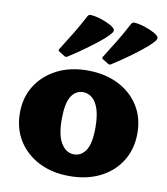

<svg xmlns="http://www.w3.org/2000/svg" viewBox="-88 -864 828 953"><g transform="rotate(10 326.0 -387.0)"><path d="M325 16Q238 16 171.5 -18Q105 -52 67.5 -112Q30 -172 30 -251Q30 -329 67.5 -388.5Q105 -448 171.5 -482Q238 -516 325 -516Q413 -516 480 -482.5Q547 -449 584.5 -389.5Q622 -330 622 -251Q622 -172 584.5 -111.5Q547 -51 480.5 -17.5Q414 16 325 16ZM329 -94Q367 -94 389.5 -129Q412 -164 412 -242Q412 -299 400.5 -335Q389 -371 368.5 -388.5Q348 -406 322 -406Q284 -406 262 -371Q240 -336 240 -255Q240 -173 265.5 -133.5Q291 -94 329 -94ZM435 -567Q427 -561 419 -566L390 -584Q382 -589 388 -597Q418 -644 445.5 -689.5Q473 -735 497 -781Q502 -790 512 -790Q538 -788 565.5 -779Q593 -770 617 -757Q633 -747 637 -739.5Q641 -732 632.5 -720.5Q624 -709 600 -687Q568 -660 526.5 -629.5Q485 -599 435 -567ZM215 -567Q207 -561 199 -566L170 -584Q162 -589 168 -597Q198 -644 225.5 -689.5Q253 -735 277 -781Q282 -790 292 -790Q318 -788 345.5 -779Q373 -770 397 -757Q413 -747 417 -739.5Q421 -732 412.5 -720.5Q404 -709 380 -687Q348 -660 306.5 -629.5Q265 -599 215 -567Z"/></g></svg>

Font: Hahmlet Black
Style: Regular
Weight: 900
Version: Version 1.002